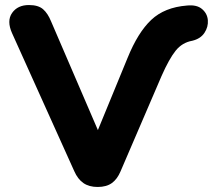

<svg xmlns="http://www.w3.org/2000/svg" viewBox="-20 -734 846 763"><path d="M368 9Q334 9 311.5 -6.5Q289 -22 275 -54L28 -602Q6 -651 28 -682.5Q50 -714 95 -714Q132 -714 151 -697.5Q170 -681 183 -649L369 -217L487 -504Q528 -605 581 -655Q634 -705 723 -712Q762 -716 783 -698Q804 -680 806 -653.5Q808 -627 792.5 -603.5Q777 -580 744 -572Q704 -565 678 -532.5Q652 -500 622 -432L459 -53Q446 -22 424.5 -6.5Q403 9 368 9Z"/></svg>

Font: Chiron GoRound TC EB
Style: Regular
Weight: 700
Designer: Ryoko NISHIZUKA 西塚涼子 (kana, bopomofo & ideographs); Paul D. Hunt (Latin, Greek & Cyrillic); Sandoll Communications 산돌커뮤니
Foundry: Adobe
Version: Version 1.000;hotconv 1.1.1;makeotfexe 2.6.0